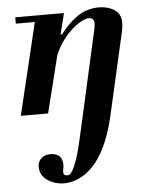

<svg xmlns="http://www.w3.org/2000/svg" viewBox="-55 -507 676 876"><g transform="rotate(-5 283.0 -69.0)"><path d="M205 324Q161 324 127.5 301Q94 278 94 240Q94 215 110 200.5Q126 186 153 186Q178 186 192.5 199Q207 212 207 238Q207 249 205 258Q203 267 203 273Q203 280 207.5 284.5Q212 289 222 289Q226 289 232 285.5Q238 282 247 266.5Q256 251 267.5 217Q279 183 293 120L400 -357Q402 -364 403.5 -374.5Q405 -385 405 -392Q405 -404 398.5 -410.5Q392 -417 381 -417Q366 -417 343.5 -404.5Q321 -392 296.5 -369Q272 -346 250.5 -313.5Q229 -281 215 -240L245 -354H253Q283 -396 327.5 -429Q372 -462 431 -462Q471 -462 501 -443Q531 -424 531 -382Q531 -364 525 -338L440 36Q421 118 394 174Q367 230 335 262.5Q303 295 269.5 309.5Q236 324 205 324ZM33 0 141 -450H270L158 0ZM47 -421V-450H256L254 -421Z"/></g></svg>

Font: Libre Bodoni SemiBold
Style: Italic
Weight: 600
Italic angle: -13°
Version: Version 2.003